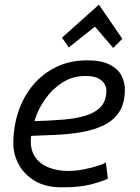

<svg xmlns="http://www.w3.org/2000/svg" viewBox="-20 -788 600 821"><path d="M244 13Q175 13 129 -14.5Q83 -42 60 -85Q37 -128 37 -174Q37 -246 58.5 -310.5Q80 -375 121.5 -424.5Q163 -474 221.5 -502Q280 -530 353 -530Q413 -530 448.5 -512Q484 -494 499 -465.5Q514 -437 514 -405Q514 -346 489.5 -309Q465 -272 423 -252Q381 -232 329 -223Q277 -214 221 -211.5Q165 -209 113 -207Q107 -154 127.5 -121Q148 -88 186.5 -72.5Q225 -57 272 -57Q305 -57 339.5 -64Q374 -71 400 -79.5Q426 -88 433 -94L441 -24Q422 -14 373 -0.5Q324 13 244 13ZM127 -270Q194 -272 250 -276.5Q306 -281 347.5 -294Q389 -307 412 -332.5Q435 -358 435 -402Q435 -413 428 -427Q421 -441 402 -452Q383 -463 345 -463Q289 -463 245 -434Q201 -405 171 -361Q141 -317 127 -270ZM274 -585 245 -627 403 -768 503 -622 464 -583 386 -674Z"/></svg>

Font: Ubuntu Sans Mono
Style: Italic
Weight: 400
Italic angle: -13.5°
Monospace: yes
Designer: Dalton Maag Ltd
Foundry: Dalton Maag Ltd
Version: Version 1.006